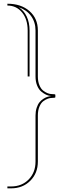

<svg xmlns="http://www.w3.org/2000/svg" viewBox="-20 -800 340 1040"><path d="M172.4 75.2V-174.3Q172.4 -197.3 178.5 -215.8Q184.6 -234.4 193.6 -245.6Q202.6 -256.8 214.4 -264.4Q226.1 -272 236.1 -275.1Q246.1 -278.3 254.9 -279.3V-280.3Q242.7 -281.2 229.7 -287.1Q216.8 -293 203.1 -304.4Q189.5 -315.9 180.9 -337.2Q172.4 -358.4 172.4 -385.7V-634.8Q172.4 -680.2 148.2 -713.4Q124 -746.6 81.5 -760.7Q109.4 -743.2 124.8 -710.4Q140.1 -677.7 140.1 -634.8V-385.7H129.9V-634.8Q129.9 -695.3 99.4 -732.7Q68.8 -770 20 -770V-779.8Q94.2 -779.8 139.6 -740Q185.1 -700.2 185.1 -634.8V-385.7Q185.1 -358.9 193.4 -338.6Q201.7 -318.4 214.4 -308.8Q227.1 -299.3 238.5 -294.9Q250 -290.5 259.8 -290.5Q279.8 -290.5 279.8 -286.6V-273.4Q279.8 -269.5 259.8 -269.5Q250 -269.5 238.8 -265.4Q227.5 -261.2 214.8 -252Q202.1 -242.7 193.6 -222.4Q185.1 -202.1 185.1 -174.3V75.2Q185.1 138.2 144 179.2Q103 220.2 40 220.2H20V210H40Q98.1 210 135.3 172.1Q172.4 134.3 172.4 75.2Z"/></svg>

Font: ZnikomitNo25
Style: Regular
Weight: 100
Designer: gluk
Foundry: gluk
Version: Version 0.56